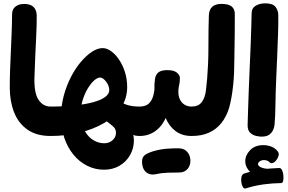

<svg xmlns="http://www.w3.org/2000/svg" viewBox="-20 -801 1697 1131"><path d="M278 0Q194.7 0 141.2 -37.8Q87.8 -75.7 62.7 -140.3Q37.6 -204.9 37.6 -284.2Q37.6 -337.2 39.4 -388.4Q41.3 -439.7 43.7 -492.3Q46.1 -544.9 48.3 -600.9Q50.6 -656.9 51.2 -718.2Q51.4 -747.1 71.4 -762.4Q91.3 -777.8 122.3 -777.8Q193 -777.8 196.3 -711.4Q196.7 -684.6 195.8 -653.7Q195 -622.9 193 -581.3Q191 -539.7 188.2 -482Q185.4 -424.3 182.9 -344.6Q180.3 -252.2 207.2 -212.8Q234 -173.3 278 -173.3ZM278 0V-173.3L296 -159.8V-12.6Z M592.8 198.7Q540 198.7 493.9 175.6Q447.8 152.6 412.9 110.3Q378 68.1 358.8 11Q339.6 -46.1 339.6 -114Q339.6 -176.2 355.1 -235.2Q370.7 -294.2 396.8 -345.4Q422.9 -396.6 455.3 -435.1Q487.7 -473.6 521.1 -495.6Q554.4 -517.6 584.6 -517.6Q609.2 -517.6 634.6 -499.5Q659.9 -481.4 681.4 -449.5Q702.9 -417.6 716 -376.4Q729.1 -335.3 729.1 -288.4Q729.1 -220.1 692.4 -166.4Q655.7 -112.7 592.3 -75.8Q529 -38.9 447.9 -19.4Q366.8 0 278 0L260 -10V-160.1L278 -173.3Q358.2 -173.3 421.8 -180.1Q485.4 -186.8 530.5 -199.3Q575.6 -211.8 599.6 -229.8Q623.6 -247.9 623.6 -270.3Q623.6 -282.9 618.6 -296Q613.6 -309.1 605.3 -319.8Q597.1 -330.6 587.9 -337.4Q578.7 -344.2 570 -344.2Q553.7 -344.2 534.1 -326.7Q514.6 -309.2 496.3 -278.7Q478.1 -248.2 466.7 -210.5Q455.3 -172.8 455.3 -131.6Q455.3 -93.1 466.2 -60.7Q477 -28.3 495.8 -5.4Q514.6 17.6 540.2 30.2Q565.9 42.9 594.6 42.9Q623.1 42.9 643.2 24.8Q663.2 6.8 663.2 -18.6Q663.2 -37.9 651.8 -50.3Q640.3 -62.8 624.6 -73.9Q608.9 -85 595.3 -100.3Q582.1 -113.7 586.6 -135.3Q591 -157 606.5 -177.6Q622 -198.1 641.7 -208.6Q661.3 -219 677.3 -209.4Q704.8 -190 733.2 -181.7Q761.6 -173.3 802.7 -173.3L820.7 -160.3V-10L802.7 0Q772.7 0 757.5 -10.2Q742.3 -20.3 734.6 -44.2L745.6 -59Q756.7 -37.7 762.7 -15.9Q768.8 5.8 768.8 25Q768.8 73.7 745.7 113.4Q722.6 153.2 682.9 175.9Q643.2 198.7 592.8 198.7Z M803 0 785 -21.2V-159.1L803 -173.3Q823.1 -173.3 840.6 -180.6Q858.1 -187.9 871.1 -209.1Q884.1 -230.2 889.6 -271.4Q888.8 -310.2 892.9 -336Q897.1 -361.8 913.4 -374.8Q929.8 -387.9 965.3 -387.9Q1004 -387.9 1021.8 -373.3Q1039.6 -358.8 1039.6 -341.1Q1039.6 -322.4 1037.3 -310.5Q1035.1 -298.6 1032.9 -287.4Q1030.7 -276.3 1030.7 -259.3Q1030.7 -233.6 1040.4 -214.2Q1050.1 -194.8 1067.5 -184.1Q1084.9 -173.3 1108.7 -173.3L1126.7 -157.8V-13.6L1108.7 0Q1053.7 0 1015.4 -27.9Q977.2 -55.9 955.8 -106Q941.9 -74.1 919.4 -50.2Q896.9 -26.3 867.6 -13.2Q838.2 0 803 0ZM901.7 224.6Q862.9 233.1 839.7 212.4Q816.6 191.8 816.6 150.7Q816.6 121.9 838 109Q859.4 96.1 889.4 88Q928.7 77.1 967.8 74.7Q1006.9 72.2 1031.9 72.7Q1059.6 72.9 1076.2 87.2Q1092.8 101.6 1098.5 122.9Q1104.2 144.2 1099.3 165.6Q1094.3 186.9 1077.7 201.1Q1061.1 215.3 1033.4 215.3Q1006 215.3 969.4 216.3Q932.9 217.3 901.7 224.6Z M1109 0 1091 -12.6V-159.1L1109 -173.3Q1148.8 -173.3 1168.6 -199.7Q1188.4 -226 1193.2 -269.9Q1197.2 -300.8 1200.3 -338.3Q1203.3 -375.9 1205.5 -421.9Q1207.7 -468 1207.7 -523.2Q1207.9 -575.1 1208.3 -625.9Q1208.7 -676.8 1210.4 -712.3Q1214 -778 1284.7 -778Q1325.9 -778 1344.6 -762.8Q1363.2 -747.6 1363.2 -718.4Q1363.2 -662.2 1362.7 -606Q1362.2 -549.8 1361.3 -507.3Q1360.4 -464.9 1360.4 -448.8Q1360.4 -410.6 1358.8 -372.3Q1357.1 -334.1 1353.3 -297.9Q1349.4 -261.7 1343.6 -228.4Q1337.8 -195.2 1329.7 -165.7Q1313.1 -112.4 1283.5 -75.6Q1253.9 -38.7 1210.7 -19.3Q1167.6 0 1109 0Z M1520.1 3.9Q1508.4 3.9 1488.9 -0.3Q1469.3 -4.4 1453.9 -18.9Q1438.6 -33.3 1438.6 -62.4Q1439.3 -95.7 1441.1 -148.3Q1442.9 -200.9 1445.2 -264.7Q1447.4 -328.6 1450.6 -396.1Q1453.8 -463.6 1456.2 -526.4Q1458.6 -589.3 1460.2 -640.4Q1461.8 -691.6 1462.2 -721.6Q1462.4 -753.2 1486.2 -767.3Q1510 -781.3 1542.6 -781.3Q1586.3 -781.3 1602.6 -760.8Q1618.8 -740.2 1619.3 -713.7Q1619.9 -665.8 1617.9 -602Q1615.9 -538.2 1612.8 -469.3Q1609.8 -400.3 1607 -335.3Q1603.2 -248.1 1602.5 -184.2Q1601.8 -120.2 1597.4 -68Q1596.7 -54.7 1589.9 -37.8Q1583.2 -21 1567.3 -8.6Q1551.4 3.9 1520.1 3.9ZM1595.7 237.6Q1535.7 246.2 1497.8 234.6Q1460 222.9 1442.3 199.2Q1424.7 175.6 1424.7 149.1Q1424.7 113.4 1453.2 83.7Q1481.8 53.9 1531.2 53.9Q1556.9 53.9 1579.6 63.2Q1602.2 72.4 1616.3 90.9Q1625.2 102 1620.3 118.2Q1615.3 134.4 1603.4 147.4Q1591.4 160.3 1579.6 160.3Q1572.8 160.3 1567.8 154.9Q1561.8 148 1553.2 145Q1544.6 142 1534.6 142Q1520.1 142 1509.9 149.6Q1499.7 157.1 1499.7 166Q1499.7 178.9 1527.3 188.6Q1555 198.3 1625.2 188.6ZM1426.6 309.1Q1417.2 312.1 1410.6 300.4Q1403.9 288.8 1401.5 271.9Q1399.1 255.1 1402.8 240.1Q1406.4 225 1418.6 221.2Q1469.9 204.7 1521.5 197.4Q1573.1 190.1 1625.2 188.6Q1635.6 188.6 1641.6 201.8Q1647.7 215.1 1649.3 232.7Q1651 250.3 1648 263.9Q1645 277.4 1636.7 277.4Q1584.6 278 1531.6 285.3Q1478.7 292.6 1426.6 309.1Z"/></svg>

Font: Playpen Sans Arabic
Style: Regular
Weight: 400
Designer: Azza Alameddine, Laura Meseguer, Veronika Burian, José Scaglione
Foundry: TypeTogether
Version: Version 2.000